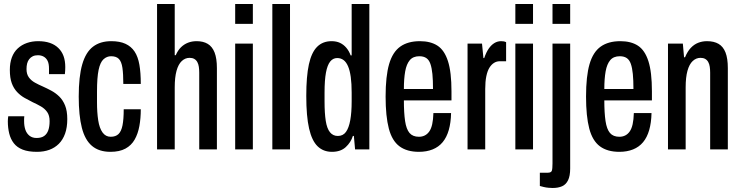

<svg xmlns="http://www.w3.org/2000/svg" viewBox="-20 -744 3688 956"><path d="M164 12Q121 12 93 1Q65 -10 49 -30.5Q33 -51 26 -79Q19 -107 19 -140Q19 -145 19.5 -152Q20 -159 21 -165H101Q100 -158 100 -152.5Q100 -147 100 -141Q100 -116 106.5 -97.5Q113 -79 127 -68Q141 -57 162 -57Q186 -57 200 -67Q214 -77 220.5 -95.5Q227 -114 227 -141Q227 -169 215 -186Q203 -203 184 -214Q165 -225 143 -235Q123 -245 102.5 -256.5Q82 -268 65 -286Q48 -304 38.5 -330Q29 -356 29 -396Q29 -431 39 -458Q49 -485 68.5 -503Q88 -521 114 -530Q140 -539 170 -539Q203 -539 228 -530.5Q253 -522 270.5 -505Q288 -488 296.5 -464.5Q305 -441 305 -410Q305 -402 304.5 -392.5Q304 -383 303 -375H224V-402Q224 -427 217 -441Q210 -455 197.5 -462Q185 -469 169 -469Q154 -469 143.5 -464Q133 -459 125.5 -449.5Q118 -440 115 -427.5Q112 -415 112 -400Q112 -375 123.5 -359Q135 -343 154 -332.5Q173 -322 194 -313Q214 -304 235.5 -292.5Q257 -281 275 -263.5Q293 -246 304 -219Q315 -192 315 -151Q315 -109 304 -78.5Q293 -48 273 -28Q253 -8 225.5 2Q198 12 164 12Z M530 12Q473 12 438 -17.5Q403 -47 387.5 -108Q372 -169 372 -263Q372 -363 389.5 -423.5Q407 -484 443 -511.5Q479 -539 534 -539Q576 -539 604.5 -526Q633 -513 650 -487.5Q667 -462 674 -422Q681 -382 681 -326H594Q594 -376 589.5 -406.5Q585 -437 572 -450.5Q559 -464 533 -464Q512 -464 495.5 -449Q479 -434 471 -396Q463 -358 463 -288V-235Q463 -184 469 -145Q475 -106 490.5 -84.5Q506 -63 531 -63Q556 -63 570 -76.5Q584 -90 590 -120Q596 -150 596 -200H681Q681 -155 674 -116.5Q667 -78 650.5 -49Q634 -20 604.5 -4Q575 12 530 12Z M762 0V-724H850V-469H855Q866 -494 881.5 -509Q897 -524 916.5 -531.5Q936 -539 959 -539Q992 -539 1014.5 -525.5Q1037 -512 1048.5 -482.5Q1060 -453 1060 -405V0H972V-382Q972 -398 970 -411.5Q968 -425 962.5 -435Q957 -445 947.5 -450.5Q938 -456 924 -456Q902 -456 885 -440Q868 -424 859 -391.5Q850 -359 850 -309V0Z M1151 -625V-724H1239V-625ZM1151 0V-527H1239V0Z M1336 0V-724H1424V0Z M1633 12Q1590 12 1561.5 -15.5Q1533 -43 1519 -104Q1505 -165 1505 -266Q1505 -364 1518 -423.5Q1531 -483 1559 -511Q1587 -539 1631 -539Q1655 -539 1673 -530.5Q1691 -522 1704.5 -506Q1718 -490 1726 -468H1731V-724H1819V0H1748L1742 -67H1737Q1727 -35 1701.5 -11.5Q1676 12 1633 12ZM1662 -67Q1688 -67 1702.5 -87Q1717 -107 1724 -145.5Q1731 -184 1731 -240V-283Q1731 -328 1726.5 -360.5Q1722 -393 1713 -414Q1704 -435 1690.5 -445Q1677 -455 1659 -455Q1638 -455 1624 -437.5Q1610 -420 1603 -382.5Q1596 -345 1596 -283V-240Q1596 -180 1602 -142Q1608 -104 1623 -85.5Q1638 -67 1662 -67Z M2066 12Q2006 12 1969 -15.5Q1932 -43 1916 -104Q1900 -165 1900 -263Q1900 -365 1917.5 -425Q1935 -485 1973 -512Q2011 -539 2071 -539Q2124 -539 2158.5 -516.5Q2193 -494 2210.5 -439.5Q2228 -385 2228 -289V-244H1991Q1991 -182 1997 -141.5Q2003 -101 2019 -82Q2035 -63 2066 -63Q2082 -63 2095 -69.5Q2108 -76 2117.5 -89.5Q2127 -103 2132 -125.5Q2137 -148 2138 -181H2226Q2225 -133 2214.5 -96.5Q2204 -60 2184 -36Q2164 -12 2134 0Q2104 12 2066 12ZM1991 -301H2136Q2136 -345 2133 -375.5Q2130 -406 2123 -426Q2116 -446 2102.5 -455Q2089 -464 2068 -464Q2037 -464 2020.5 -444.5Q2004 -425 1997.5 -388.5Q1991 -352 1991 -301Z M2308 0V-527H2380L2387 -455H2391Q2401 -484 2413.5 -502Q2426 -520 2441.5 -529.5Q2457 -539 2475 -539Q2482 -539 2488 -538Q2494 -537 2500 -534V-439H2468Q2453 -439 2440 -431Q2427 -423 2417 -407Q2407 -391 2401.5 -364.5Q2396 -338 2396 -301V0Z M2546 -625V-724H2634V-625ZM2546 0V-527H2634V0Z M2731 -625V-724H2819V-625ZM2732 192Q2725 192 2712 191Q2699 190 2687 187Q2675 184 2668 182V116H2707Q2724 116 2727.5 106.5Q2731 97 2731 70V-527H2819V95Q2819 132 2808.5 153.5Q2798 175 2778.5 183.5Q2759 192 2732 192Z M3064 12Q3004 12 2967 -15.5Q2930 -43 2914 -104Q2898 -165 2898 -263Q2898 -365 2915.5 -425Q2933 -485 2971 -512Q3009 -539 3069 -539Q3122 -539 3156.5 -516.5Q3191 -494 3208.5 -439.5Q3226 -385 3226 -289V-244H2989Q2989 -182 2995 -141.5Q3001 -101 3017 -82Q3033 -63 3064 -63Q3080 -63 3093 -69.5Q3106 -76 3115.5 -89.5Q3125 -103 3130 -125.5Q3135 -148 3136 -181H3224Q3223 -133 3212.5 -96.5Q3202 -60 3182 -36Q3162 -12 3132 0Q3102 12 3064 12ZM2989 -301H3134Q3134 -345 3131 -375.5Q3128 -406 3121 -426Q3114 -446 3100.5 -455Q3087 -464 3066 -464Q3035 -464 3018.5 -444.5Q3002 -425 2995.5 -388.5Q2989 -352 2989 -301Z M3306 0V-527H3380L3386 -459H3391Q3403 -488 3419.5 -505.5Q3436 -523 3456.5 -531Q3477 -539 3500 -539Q3535 -539 3558 -525.5Q3581 -512 3592.5 -482.5Q3604 -453 3604 -405V0H3516V-382Q3516 -398 3514 -411.5Q3512 -425 3506.5 -435Q3501 -445 3491.5 -450.5Q3482 -456 3468 -456Q3446 -456 3429 -440Q3412 -424 3403 -391.5Q3394 -359 3394 -309V0Z"/></svg>

Font: Archivo ExtraCondensed Medium
Style: Regular
Weight: 500
Width: 2
Designer: Hector Gatti
Foundry: Omnibus-Type
Version: Version 2.001